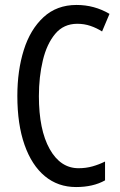

<svg xmlns="http://www.w3.org/2000/svg" viewBox="-20 -745 486 775"><path d="M292 -649Q237 -649 203 -608.5Q169 -568 153 -501.5Q137 -435 137 -357Q137 -221 180.5 -143.5Q224 -66 297 -66Q327 -66 353.5 -73.5Q380 -81 404 -93V-17Q356 10 287 10Q214 10 161 -34Q108 -78 79 -160.5Q50 -243 50 -358Q50 -460 76 -543Q102 -626 155.5 -675.5Q209 -725 289 -725Q361 -725 422 -689L392 -618Q370 -632 345 -640.5Q320 -649 292 -649Z"/></svg>

Font: Noto Sans Malayalam ExtraCondensed
Style: Regular
Weight: 400
Width: 2
Designer: Jelle Bosma - Monotype Design Team
Foundry: Monotype Imaging Inc.
Version: Version 2.104; ttfautohint (v1.8.4.7-5d5b)